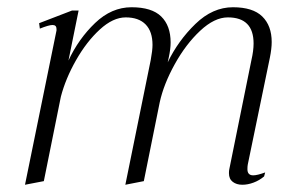

<svg xmlns="http://www.w3.org/2000/svg" viewBox="-20 -500 823 530"><path d="M664 -46Q663 -41 663 -33Q663 -16 679 -16Q690 -16 712 -24L709 -13Q696 -2 680 4Q664 10 649 10Q633 10 622.5 2Q612 -6 612 -22Q612 -29 613 -33L674 -334Q680 -360 680 -380Q680 -452 609 -452Q572 -452 532.5 -415Q493 -378 462.5 -323Q432 -268 421 -218L377 0L326 10L396 -334Q401 -361 401 -376Q401 -413 382 -432.5Q363 -452 327 -452Q292 -452 255.5 -418.5Q219 -385 190 -334Q161 -283 148 -233L101 0L49 10L136 -416V-420Q136 -431 125 -431Q115 -431 90 -421L88 -436L179 -471H197L169 -333Q197 -393 242.5 -436.5Q288 -480 343 -480Q399 -480 425 -454.5Q451 -429 451 -383Q451 -365 446 -342L443 -328Q472 -388 519.5 -434Q567 -480 623 -480Q678 -480 704 -454.5Q730 -429 730 -384Q730 -366 725 -341Z"/></svg>

Font: Taviraj ExtraLight
Style: Italic
Weight: 275
Italic angle: -12°
Designer: Katatrad Team
Foundry: CadsonDemak
Version: Version 1.001